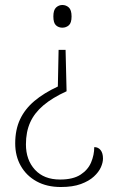

<svg xmlns="http://www.w3.org/2000/svg" viewBox="-20 -561 467 770"><path d="M247 -195Q190 -169 154 -138.5Q118 -108 101 -70Q84 -32 84 18Q84 80 120 119.5Q156 159 221 159Q273 159 303 139.5Q333 120 345.5 90Q358 60 358 29Q374 29 383.5 41Q393 53 393 75Q393 91 384.5 110Q376 129 356.5 147Q337 165 304.5 177Q272 189 224 189Q168 189 127 166.5Q86 144 63.5 104.5Q41 65 41 14Q41 -41 60.5 -82.5Q80 -124 118 -156Q156 -188 212 -214L215 -361H243ZM230 -541Q245 -541 256 -531Q267 -521 267 -495Q267 -469 256 -459.5Q245 -450 230 -450Q215 -450 204.5 -459.5Q194 -469 194 -495Q194 -521 205 -531Q216 -541 230 -541Z"/></svg>

Font: Noto Serif Armenian ExtraLight
Style: Regular
Weight: 250
Version: Version 2.007